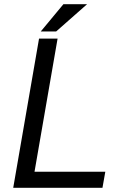

<svg xmlns="http://www.w3.org/2000/svg" viewBox="-20 -895 627 915"><path d="M144.5 -76.7H481.9L468.3 0H43L166 -710.9H254.4ZM282.2 -875H395L247.6 -745.1H174.3Z"/></svg>

Font: Roboto Mono
Style: Italic
Weight: 400
Designer: Google
Version: Version 2.000985; 2015; ttfautohint (v1.3)